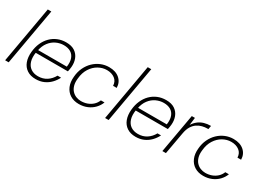

<svg xmlns="http://www.w3.org/2000/svg" viewBox="-19 -1412 2893 2116"><g transform="rotate(30 1427.5 -354.0)"><path d="M27 0 154 -720H199L72 0Z M420 12Q354 12 309.5 -17.5Q265 -47 245 -100.5Q225 -154 232 -226Q238 -289 261 -341Q284 -393 321.5 -430.5Q359 -468 407.5 -488Q456 -508 513 -508Q582 -508 624 -479.5Q666 -451 684 -404Q702 -357 697 -302Q696 -288 693 -271.5Q690 -255 687 -240H266L272 -279H651Q660 -342 644.5 -384Q629 -426 593.5 -447Q558 -468 506 -468Q457 -468 410.5 -446.5Q364 -425 330 -380.5Q296 -336 283 -267L279 -249Q267 -177 282.5 -128Q298 -79 335.5 -53.5Q373 -28 427 -28Q489 -28 536 -58.5Q583 -89 612 -142H657Q635 -98 601 -63Q567 -28 521.5 -8Q476 12 420 12Z M969 12Q905 12 858.5 -17Q812 -46 789.5 -99Q767 -152 774 -223Q779 -287 804 -339.5Q829 -392 868 -429.5Q907 -467 956 -487.5Q1005 -508 1060 -508Q1144 -508 1193.5 -464.5Q1243 -421 1244 -351H1198Q1196 -407 1155.5 -437.5Q1115 -468 1054 -468Q999 -468 948 -439.5Q897 -411 862.5 -357Q828 -303 821 -227Q815 -176 825.5 -138.5Q836 -101 858.5 -76.5Q881 -52 911 -40Q941 -28 973 -28Q1016 -28 1053 -41.5Q1090 -55 1118.5 -81Q1147 -107 1162 -145H1208Q1191 -100 1157 -64.5Q1123 -29 1075 -8.5Q1027 12 969 12Z M1299 0 1426 -720H1471L1344 0Z M1692 12Q1626 12 1581.5 -17.5Q1537 -47 1517 -100.5Q1497 -154 1504 -226Q1510 -289 1533 -341Q1556 -393 1593.5 -430.5Q1631 -468 1679.5 -488Q1728 -508 1785 -508Q1854 -508 1896 -479.5Q1938 -451 1956 -404Q1974 -357 1969 -302Q1968 -288 1965 -271.5Q1962 -255 1959 -240H1538L1544 -279H1923Q1932 -342 1916.5 -384Q1901 -426 1865.5 -447Q1830 -468 1778 -468Q1729 -468 1682.5 -446.5Q1636 -425 1602 -380.5Q1568 -336 1555 -267L1551 -249Q1539 -177 1554.5 -128Q1570 -79 1607.5 -53.5Q1645 -28 1699 -28Q1761 -28 1808 -58.5Q1855 -89 1884 -142H1929Q1907 -98 1873 -63Q1839 -28 1793.5 -8Q1748 12 1692 12Z M2028 0 2116 -496H2156L2144 -400Q2168 -437 2199 -461Q2230 -485 2269 -496.5Q2308 -508 2354 -508L2346 -463H2333Q2303 -463 2270 -455Q2237 -447 2207 -427Q2177 -407 2155 -371.5Q2133 -336 2123 -279L2073 0Z M2552 12Q2488 12 2441.5 -17Q2395 -46 2372.5 -99Q2350 -152 2357 -223Q2362 -287 2387 -339.5Q2412 -392 2451 -429.5Q2490 -467 2539 -487.5Q2588 -508 2643 -508Q2727 -508 2776.5 -464.5Q2826 -421 2827 -351H2781Q2779 -407 2738.5 -437.5Q2698 -468 2637 -468Q2582 -468 2531 -439.5Q2480 -411 2445.5 -357Q2411 -303 2404 -227Q2398 -176 2408.5 -138.5Q2419 -101 2441.5 -76.5Q2464 -52 2494 -40Q2524 -28 2556 -28Q2599 -28 2636 -41.5Q2673 -55 2701.5 -81Q2730 -107 2745 -145H2791Q2774 -100 2740 -64.5Q2706 -29 2658 -8.5Q2610 12 2552 12Z"/></g></svg>

Font: DM Sans 24pt ExtraLight
Style: Italic
Weight: 250
Italic angle: -10°
Designer: Colophon Foundry, Jonny Pinhorn
Foundry: Colophon Foundry
Version: Version 4.004;gftools[0.9.30]